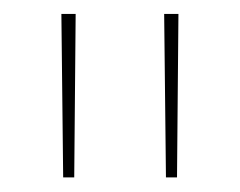

<svg xmlns="http://www.w3.org/2000/svg" viewBox="-20 -684 336 269"><path d="M84 -435.5H68.5L66 -664.5H86ZM228 -435.5H212.5L210 -664.5H230Z"/></svg>

Font: Anek Gurmukhi Medium Thin
Style: Regular
Weight: 250
Version: Version 1.003